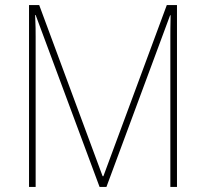

<svg xmlns="http://www.w3.org/2000/svg" viewBox="-20 -734 809 754"><path d="M371 0H398L648 -674H650C649 -631 649 -608 649 -592V0H675V-714H635L386 -42H383L134 -714H94V0H120V-590C120 -612 120 -632 118 -675H120Z"/></svg>

Font: Noto Sans Thai Looped SemiCondensed Thin
Style: Regular
Weight: 100
Width: 4
Designer: Sasikarn Vongin, Ben Mitchell
Foundry: The Fontpad Ltd
Version: Version 1.001